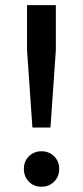

<svg xmlns="http://www.w3.org/2000/svg" viewBox="-20 -720 323 749"><path d="M106.4 -222.4 85.5 -524.9V-700H197.9V-524.9L176.9 -222.4ZM141.8 8.5Q112.5 8.5 92.8 -11.1Q73.2 -30.7 73.2 -61.6Q73.2 -90.9 92.8 -110.4Q112.5 -129.9 141.8 -129.9Q171.2 -129.9 191 -110.4Q210.9 -90.9 210.9 -61.6Q210.9 -30.7 191 -11.1Q171.2 8.5 141.8 8.5Z"/></svg>

Font: REM Medium
Style: Regular
Weight: 500
Designer: Octavio Pardo
Foundry: Ashler Design
Version: Version 1.005;gftools[0.9.28]